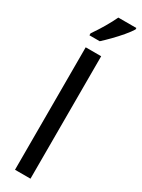

<svg xmlns="http://www.w3.org/2000/svg" viewBox="-257 -1009 761 1032"><g transform="rotate(30 123.0 -493.0)"><path d="M158 0H62V-760H158ZM246 -977Q234 -957 210 -928.5Q186 -900 159 -872.5Q132 -845 111 -826H47V-838Q102 -918 134 -986H246Z"/></g></svg>

Font: Noto Sans Georgian ExtraCondensed Medium
Style: Regular
Weight: 500
Width: 2
Designer: Monotype Design Team, Akaki Razmadze
Foundry: Google LLC
Version: Version 2.005; ttfautohint (v1.8.4.7-5d5b)